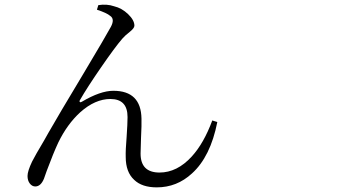

<svg xmlns="http://www.w3.org/2000/svg" viewBox="-20 -770 1540 821"><path d="M650.4 31.2Q586.9 31.2 553.7 -1Q517.6 -34.2 517.6 -98.6Q516.6 -127 521.5 -185.5Q525.4 -242.2 525.4 -269.5Q525.4 -346.7 452.1 -346.7Q386.7 -346.7 323.2 -290Q267.6 -239.3 229.5 -161.1Q208 -115.2 179.7 -39.1Q171.9 -15.6 168 -5.9Q154.3 27.3 130.9 27.3Q117.2 27.3 107.4 14.6Q97.7 2 97.7 -17.6Q97.7 -38.1 117.2 -79.1Q129.9 -104.5 168.9 -169.9Q180.7 -190.4 186.5 -201.2Q227.5 -273.4 335 -452.1Q436.5 -622.1 454.1 -655.3Q471.7 -688.5 451.2 -702.1Q436.5 -714.8 394.5 -728.5L400.4 -748Q436.5 -753.9 467.8 -743.2Q501 -735.4 527.8 -709.5Q554.7 -683.6 554.7 -660.2Q554.7 -649.4 534.2 -633.3Q513.7 -617.2 502.9 -604.5Q471.7 -568.4 412.1 -481.9Q352.5 -395.5 322.3 -342.8Q318.4 -336.9 321.3 -334Q324.2 -331.1 330.1 -335Q409.2 -381.8 464.8 -381.8Q583 -381.8 585 -262.7Q585.9 -237.3 583 -179.7Q581.1 -133.8 581.1 -113.3Q581.1 -32.2 662.1 -32.2Q737.3 -32.2 799.8 -100.6Q851.6 -157.2 887.7 -254.9L909.2 -248Q879.9 -99.6 800.8 -28.3Q736.3 31.2 650.4 31.2Z"/></svg>

Font: Bpmf GenYo Min R
Style: R
Weight: 400
Foundry: But Ko
Version: Version 1.320